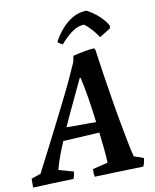

<svg xmlns="http://www.w3.org/2000/svg" viewBox="-112 -926 814 1007"><g transform="rotate(-10 295.5 -422.5)"><path d="M-18 10Q-18 -2 -18 -13.5Q-18 -25 -18 -37L33 -55Q40 -69 58.5 -105Q77 -141 103 -191.5Q129 -242 158 -299.5Q187 -357 215.5 -414Q244 -471 267 -520.5Q290 -570 304 -603L310 -634Q333 -640 367 -646.5Q401 -653 424 -654L429 -645Q437 -585 447.5 -517Q458 -449 469 -380.5Q480 -312 491.5 -250Q503 -188 512.5 -138.5Q522 -89 530 -60L581 -42Q579 -16 570 2Q492 4 425 6Q358 8 310 10Q308 0 307.5 -10Q307 -20 308 -31L389 -51Q388 -80 384 -123Q380 -166 374 -214L180 -203Q163 -163 149.5 -126Q136 -89 128 -58L207 -36Q206 -26 204 -16Q202 -6 198 2Q134 4 76 6Q18 8 -18 10ZM322 -513Q299 -463 268.5 -399.5Q238 -336 209 -271H367Q359 -338 348.5 -403Q338 -468 327 -514ZM266 -703Q261 -704 251.5 -710Q242 -716 240 -720Q258 -755 285 -786Q312 -817 345.5 -836Q379 -855 419 -855Q451 -838 479.5 -813Q508 -788 526 -756L523 -742L465 -706Q452 -726 434 -747Q416 -768 394 -785Q358 -785 324 -758.5Q290 -732 266 -703Z"/></g></svg>

Font: Labrada SemiBold
Style: Italic
Weight: 600
Italic angle: -7°
Designer: Mercedes Jáuregui
Foundry: Omnibus-Type Team
Version: Version 1.000; ttfautohint (v1.8.4.7-5d5b)